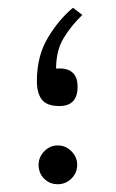

<svg xmlns="http://www.w3.org/2000/svg" viewBox="-20 -473 297 493"><path d="M191.4 -434.6Q163.1 -407.7 143.6 -375.5Q124 -343.3 124 -296.9Q179.2 -301.3 179.2 -250.5Q179.2 -200.7 132.8 -200.7Q100.1 -200.7 87.4 -217.3Q74.7 -233.9 74.7 -265.1Q74.7 -329.1 103 -376.2Q131.3 -423.3 167.5 -453.1ZM79.1 -49.8Q79.1 -69.8 93.8 -84.7Q108.4 -99.6 128.4 -99.6Q148.4 -99.6 163.3 -84.7Q178.2 -69.8 178.2 -49.8Q178.2 -29.3 163.6 -14.6Q148.9 0 128.4 0Q107.4 0 93.3 -14.2Q79.1 -28.3 79.1 -49.8Z"/></svg>

Font: Vazirmatn FD NL ExtraLight
Style: Regular
Weight: 200
Designer: Saber Rastikerdar
Foundry: Saber Rastikerdar
Version: Version 33.003